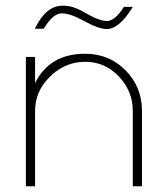

<svg xmlns="http://www.w3.org/2000/svg" viewBox="-20 -648 584 668"><path d="M102 0H70V-450H102V-359Q153 -461 276 -461Q360 -461 417 -403Q474 -345 474 -262V0H442V-262Q442 -331 393.5 -382Q345 -433 276 -433Q207 -433 154.5 -382Q102 -331 102 -262ZM352 -547Q323 -547 273.5 -574.5Q224 -602 194 -601.5Q164 -601 132 -548H101Q140 -628 196 -628H205Q235 -628 280 -601.5Q325 -575 352.5 -575Q380 -575 411 -624H442Q395 -547 352 -547Z"/></svg>

Font: Poiret One
Style: Regular
Weight: 400
Designer: Denis Masharov
Foundry: Denis Masharov
Version: Version 1.001